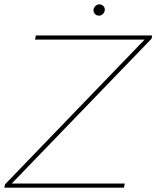

<svg xmlns="http://www.w3.org/2000/svg" viewBox="-22 -863 720 883"><path d="M-2 0 1 -15 643 -681H139L143 -700H678L675 -685L32 -19H552L548 0ZM433 -791Q423 -791 415.5 -798Q408 -805 408 -815Q408 -826 416 -834.5Q424 -843 435 -843Q445 -843 452.5 -836Q460 -829 460 -819Q460 -808 452 -799.5Q444 -791 433 -791Z"/></svg>

Font: Montserrat Thin
Style: Italic
Weight: 100
Italic angle: -11.3°
Designer: Julieta Ulanovsky
Foundry: Julieta Ulanovsky
Version: Version 9.000; ttfautohint (v1.8.4.7-5d5b)